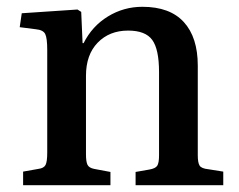

<svg xmlns="http://www.w3.org/2000/svg" viewBox="-20 -545 703 565"><path d="M48 0V-40L93 -48Q109 -50 114 -59.5Q119 -69 119 -96V-398Q119 -433 113 -445Q107 -457 85 -459L38 -465L44 -506L208 -517L219 -510L223 -418H226Q251 -468 297.5 -496.5Q344 -525 399 -525Q480 -525 521 -480Q562 -435 562 -352V-88Q562 -66 567.5 -57.5Q573 -49 593 -47L637 -40V0H379V-39L419 -46Q437 -49 442.5 -57Q448 -65 448 -88V-333Q448 -400 428 -427.5Q408 -455 357 -455Q302 -455 267.5 -419.5Q233 -384 233 -322V-91Q233 -69 237.5 -60Q242 -51 257 -48L305 -39V0Z"/></svg>

Font: Literata 36pt Medium
Style: Regular
Weight: 500
Designer: Latin by Veronika Burian and Jose Scaglione. Greek by Irene Vlachou. Cyrillic by Vera Evstafieva.
Foundry: TypeTogether
Version: Version 3.002